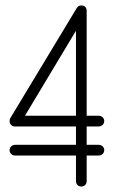

<svg xmlns="http://www.w3.org/2000/svg" viewBox="-20 -680 419 700"><path d="M340 -152Q348 -152 354 -146.5Q360 -141 360 -133Q360 -124 354 -118.5Q348 -113 340 -113H296V-20Q296 -11 290.5 -5.5Q285 0 276 0Q268 0 262.5 -5.5Q257 -11 257 -20V-113H35Q27 -113 21 -118.5Q15 -124 15 -133Q15 -141 21 -146.5Q27 -152 35 -152H257V-219H35Q33 -219 30 -219Q30 -219 29 -220Q27 -220 25 -221Q15 -227 15 -239Q15 -245 18 -250L260 -651Q266 -660 276 -660Q278 -660 280 -660Q296 -657 296 -640V-258H340Q348 -258 354 -252.5Q360 -247 360 -239Q360 -230 354 -224.5Q348 -219 340 -219H296V-152ZM71 -258H257V-568Z"/></svg>

Font: Libertine Sup Light
Style: Regular
Weight: 300
Designer: Bastien Sozeau
Foundry: NBR — Bastien Sozeau
Version: Version 2.003; ttfautohint (v1.8.4.7-5d5b);gftools[0.9.33]